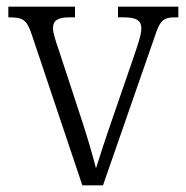

<svg xmlns="http://www.w3.org/2000/svg" viewBox="-20 -556 559 576"><path d="M75 -453 227 0H289L442 -440C460 -495 468 -504 508 -504H515V-536H334V-504H351C390 -504 404 -494 404 -471C404 -453 395 -426 380 -382L320 -208C295 -136 276 -77 268 -51C259 -87 238 -159 220 -212L156 -407C148 -430 139 -457 139 -471C139 -494 152 -504 189 -504H205V-536H5V-504C50 -504 60 -497 75 -453Z"/></svg>

Font: Noto Serif Thai SemiCondensed Light
Style: Regular
Weight: 300
Width: 4
Designer: Monotype Design Team
Foundry: Monotype Imaging Inc.
Version: Version 2.002